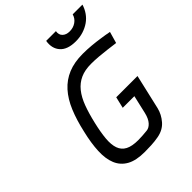

<svg xmlns="http://www.w3.org/2000/svg" viewBox="-257 -1064 1213 1213"><g transform="rotate(-45 349.0 -457.5)"><path d="M460 -926Q455 -897 472.5 -880Q490 -863 521 -863Q553 -863 577.5 -880Q602 -897 610 -926H697Q688 -896 670.5 -871Q653 -846 628 -828.5Q603 -811 571.5 -801Q540 -791 504 -791Q430 -791 396.5 -828.5Q363 -866 373 -926ZM434 -361H624L570 -127Q559 -82 527 -45Q495 -8 441 2Q409 8 376 9.5Q343 11 317 11Q240 11 195 -14.5Q150 -40 130.5 -87Q111 -134 114 -201.5Q117 -269 137 -352Q156 -437 183.5 -503Q211 -569 251.5 -614Q292 -659 347.5 -682Q403 -705 479 -705Q517 -705 555.5 -701.5Q594 -698 626 -693Q663 -688 698 -681L676 -604Q641 -609 606 -613Q575 -617 539 -620Q503 -623 471 -623Q415 -623 375.5 -605Q336 -587 307.5 -551.5Q279 -516 259.5 -463.5Q240 -411 224 -342Q208 -274 203.5 -223Q199 -172 211 -138Q223 -104 254.5 -87.5Q286 -71 342 -71Q360 -71 381 -72.5Q402 -74 421 -76Q443 -78 462.5 -99.5Q482 -121 492 -163L520 -285H416Z"/></g></svg>

Font: Panefresco 500wt
Style: Italic
Weight: 700
Foundry: Campivisivi & Chank Co
Version: Version 1.000